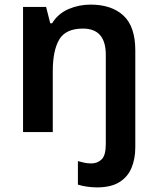

<svg xmlns="http://www.w3.org/2000/svg" viewBox="-20 -573 684 833"><path d="M401 240Q378 240 355.5 236.5Q333 233 318 228V126Q332 130 346 133Q360 136 376 136Q403 136 421 118.5Q439 101 439 52V-335Q439 -449 340 -449Q265 -449 237 -401.5Q209 -354 209 -264V0H80V-543H180L198 -472H206Q232 -514 277 -533.5Q322 -553 373 -553Q464 -553 515.5 -505.5Q567 -458 567 -354V66Q567 116 550.5 155.5Q534 195 497.5 217.5Q461 240 401 240Z"/></svg>

Font: Noto Sans Adlam Unjoined SemiBold
Style: Regular
Weight: 600
Version: Version 3.001